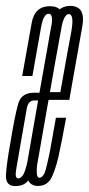

<svg xmlns="http://www.w3.org/2000/svg" viewBox="-42 -626 300 649"><path d="M80.5 -51.5 142 -401.5Q158.5 -490.5 168.5 -547.8Q178.5 -605 126.5 -605Q75 -605 65 -548Q55 -491 33 -369H67.5Q88.5 -488.5 96.8 -534Q105 -579.5 122.5 -579.5Q139.5 -579.5 131 -533.5Q122.5 -487.5 108 -399.5L50.5 -73L53 -58ZM9 3Q43 3 55.8 -20Q68.5 -43 79.5 -104.5L58 -114.5Q46.5 -54 38.2 -38.5Q30 -23 19.5 -23Q7.5 -23 12.8 -53.8Q18 -84.5 28 -142Q43.5 -232 48.5 -259.2Q53.5 -286.5 74 -286.5Q82 -286.5 94 -286.5L98 -312.5Q86 -312.5 72.5 -312.5Q30.5 -312.5 19.8 -276.2Q9 -240 -7 -143Q-19.5 -74.5 -21.8 -35.8Q-24 3 9 3ZM86.5 2.5 91.5 -25Q75 -25 87.5 -95.5Q99.5 -166 124 -302Q153 -465 163.5 -522Q173 -578.5 190.5 -578.5Q209 -578.5 199.5 -522Q189 -467 162 -314.5H121L116.5 -288.5H192.5Q193.5 -295.5 194.5 -301.5Q224 -470.5 236.5 -538.5Q248 -606 195.5 -606Q143.5 -606 131 -536Q118.5 -466 89.5 -302Q66 -166.5 51 -81.5Q36 2.5 86.5 2.5ZM91.5 -25 86.5 2.5Q112 2.5 127 -17Q141 -37 155 -93.5Q167.5 -150 181.5 -228H147Q136 -165 126 -110.5Q115 -57 108.5 -40.5Q100 -25 91.5 -25Z"/></svg>

Font: Anybody UltraCondensed ExtraLight
Style: Italic
Weight: 250
Width: 1
Italic angle: -10°
Version: Version 1.113;gftools[0.9.25]